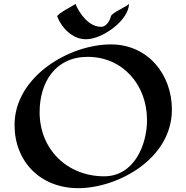

<svg xmlns="http://www.w3.org/2000/svg" viewBox="-20 -957 974 1003"><path d="M878 -385C878 -567 754 -725 559 -725C342 -725 56 -557 56 -304C56 -113 191 26 389 26C591 26 878 -124 878 -385ZM438 -660C622 -660 748 -513 748 -330C748 -199 680 -36 524 -36C333 -36 187 -175 187 -371C187 -527 269 -660 438 -660ZM654 -937C644 -923 562 -890 559 -871C557 -859 540 -817 508 -817C445 -817 396 -884 374 -937C372 -931 279 -887 279 -871C279 -869 290 -848 291 -845C320 -794 368 -752 430 -752C515 -752 653 -851 654 -937Z"/></svg>

Font: Eagle Lake
Style: Regular
Weight: 400
Designer: Astigmatic (AOETI)
Foundry: Astigmatic (AOETI)
Version: Version 1.000